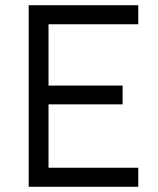

<svg xmlns="http://www.w3.org/2000/svg" viewBox="-20 -716 604 736"><path d="M90 -696H510V-623H166V-388H450V-316H166V-73H510V0H90Z"/></svg>

Font: TitilliumText22L 400 wt
Style: 400 wt
Weight: 400
Designer: Campivisivi
Foundry: Campivisivi
Version: 1.000